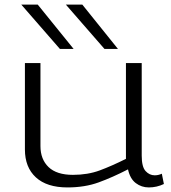

<svg xmlns="http://www.w3.org/2000/svg" viewBox="-20 -810 746 840"><path d="M275 10Q185 10 137 -34Q89 -78 89 -156V-534H157V-171Q157 -113 192.5 -79Q228 -45 299 -45Q364 -45 416.5 -64.5Q469 -84 531 -115V-534H600V-129Q600 -80 617 -61.5Q634 -43 657 -43Q673 -43 688 -50L697 -5Q666 10 631 10Q599 10 574 -9Q549 -28 540 -69Q472 -34 411.5 -12Q351 10 275 10ZM242 -596 73 -790H145L302 -596ZM437 -596 268 -790H340L496 -596Z"/></svg>

Font: Georama Extended Light
Style: Regular
Weight: 300
Width: 7
Designer: Jean-Baptiste Levee
Foundry: Production Type
Version: Version 1.000